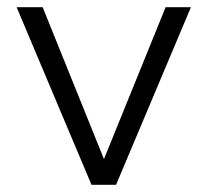

<svg xmlns="http://www.w3.org/2000/svg" viewBox="-20 -511 574 531"><path d="M233 0 26 -491H98L272 -60H263L438 -491H508L301 0Z"/></svg>

Font: Nunito Sans 9pt Light
Style: Regular
Weight: 300
Version: Version 3.101;gftools[0.9.27]